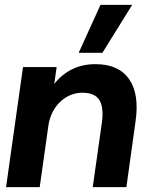

<svg xmlns="http://www.w3.org/2000/svg" viewBox="-20 -773 609 793"><path d="M363 0 401 -268Q409 -329 390.5 -359.5Q372 -390 320 -390Q271 -390 232 -355.5Q193 -321 181 -262L144 0H5L75 -496H214L204 -426Q233 -464 276 -486Q319 -508 374 -508Q470 -508 513 -446.5Q556 -385 540 -273L502 0ZM305 -555 395 -753H526L403 -555Z"/></svg>

Font: Host Grotesk ExtraBold
Style: Italic
Weight: 800
Italic angle: -8°
Designer: Doğukan Karapınar
Foundry: Element Type
Version: Version 1.003; ttfautohint (v1.8.4.7-5d5b)